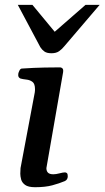

<svg xmlns="http://www.w3.org/2000/svg" viewBox="-20 -764 430 790"><path d="M124.5 6.3Q96.2 6.3 83.3 -3.2Q70.3 -12.7 66.9 -25.9Q63.5 -39.1 63.5 -49.3Q63.5 -63.5 64.5 -72.3L123 -383.3Q123.5 -387.2 123.8 -390.6Q124 -394 124 -397Q124 -419.4 113.5 -427.2Q103 -435.1 88.9 -436.5Q74.7 -438 64 -440.9Q59.1 -443.4 56.6 -447.3Q54.2 -451.2 55.2 -460.4Q56.2 -466.3 60.1 -473.9Q64 -481.4 69.8 -481.9Q121.6 -485.4 163.8 -486.1Q206.1 -486.8 228 -486.8Q231.9 -486.8 236.6 -482.9Q241.2 -479 239.7 -467.3L170.9 -72.3Q170.9 -60.1 177.5 -53.5Q184.1 -46.9 199.7 -46.9Q210 -46.9 224.9 -50.8Q239.7 -54.7 247.1 -54.7Q252 -54.7 255.4 -51.5Q258.8 -48.3 258.8 -38.6Q258.8 -24.9 247.1 -19Q224.1 -9.3 195.1 -1.5Q166 6.3 124.5 6.3ZM191.9 -544.9Q172.9 -544.9 162.8 -552Q152.8 -559.1 146 -569.8L53.2 -744.1H113.3L205.1 -633.3L332 -744.1H390.1L245.1 -574.2Q235.4 -562 223.4 -553.5Q211.4 -544.9 191.9 -544.9Z"/></svg>

Font: Gelasio Medium
Style: Italic
Weight: 500
Italic angle: -8.5°
Designer: Eben Sorkin
Foundry: Eben Sorkin
Version: Version 1.008